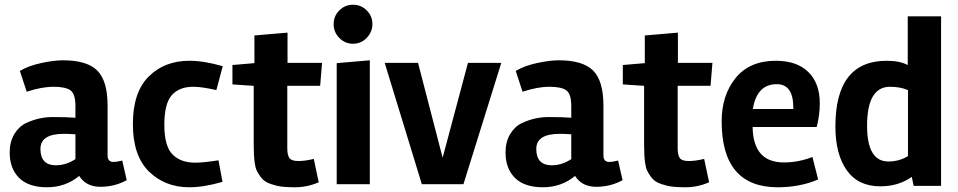

<svg xmlns="http://www.w3.org/2000/svg" viewBox="-20 -779 4053 812"><path d="M516 -17Q465 11 404.5 11Q344 11 315 -35Q257 13 179 13Q101 13 61 -26.5Q21 -66 21 -134Q21 -179 40 -211Q59 -243 89 -258Q144 -284 203.5 -284Q263 -284 299 -281V-330Q299 -382 278 -397Q257 -412 206.5 -412Q156 -412 93 -391L64 -479Q101 -501 154.5 -512.5Q208 -524 246 -524Q348 -524 391.5 -480.5Q435 -437 435 -332V-122Q435 -94 460 -94Q473 -94 497 -100ZM217 -80Q259 -80 299 -106V-211Q271 -213 250 -213Q151 -213 151 -149Q151 -80 217 -80Z M781 13Q678 13 610 -53.5Q542 -120 542 -254.5Q542 -389 609 -455.5Q676 -522 781 -522Q843 -522 922 -499L895 -398Q834 -412 797 -412Q738 -412 706.5 -376.5Q675 -341 675 -251Q675 -161 709.5 -126Q744 -91 806 -91Q838 -91 904 -101L921 -10Q842 13 781 13Z M1053 -165V-416L963 -422V-504L1056 -512V-629L1196 -641V-513H1342L1334 -416H1195V-152Q1195 -123 1204 -110.5Q1213 -98 1242 -98Q1271 -98 1307 -107L1328 -8Q1279 13 1228.5 13Q1178 13 1152.5 7Q1127 1 1110.5 -7Q1094 -15 1082.5 -30.5Q1071 -46 1065.5 -58Q1060 -70 1057 -92Q1053 -122 1053 -165Z M1544 0H1404V-512L1544 -524ZM1391 -677Q1391 -711 1415 -735Q1439 -759 1473 -759Q1507 -759 1531 -735Q1555 -711 1555 -677.5Q1555 -644 1531 -619Q1507 -594 1473 -594Q1439 -594 1415 -618.5Q1391 -643 1391 -677Z M1852 -112 1959 -513H2100L1940 0H1764L1607 -513H1748Z M2613 -17Q2562 11 2501.5 11Q2441 11 2412 -35Q2354 13 2276 13Q2198 13 2158 -26.5Q2118 -66 2118 -134Q2118 -179 2137 -211Q2156 -243 2186 -258Q2241 -284 2300.5 -284Q2360 -284 2396 -281V-330Q2396 -382 2375 -397Q2354 -412 2303.5 -412Q2253 -412 2190 -391L2161 -479Q2198 -501 2251.5 -512.5Q2305 -524 2343 -524Q2445 -524 2488.5 -480.5Q2532 -437 2532 -332V-122Q2532 -94 2557 -94Q2570 -94 2594 -100ZM2314 -80Q2356 -80 2396 -106V-211Q2368 -213 2347 -213Q2248 -213 2248 -149Q2248 -80 2314 -80Z M2704 -165V-416L2614 -422V-504L2707 -512V-629L2847 -641V-513H2993L2985 -416H2846V-152Q2846 -123 2855 -110.5Q2864 -98 2893 -98Q2922 -98 2958 -107L2979 -8Q2930 13 2879.5 13Q2829 13 2803.5 7Q2778 1 2761.5 -7Q2745 -15 2733.5 -30.5Q2722 -46 2716.5 -58Q2711 -70 2708 -92Q2704 -122 2704 -165Z M3163 -242Q3165 -92 3295 -92Q3356 -92 3416 -115L3440 -20Q3363 13 3269 13Q3032 13 3032 -266Q3032 -376 3091 -449Q3150 -522 3261 -522Q3350 -522 3398.5 -474.5Q3447 -427 3447 -342Q3447 -292 3434 -242ZM3335 -318V-324Q3335 -423 3265 -423Q3181 -423 3164 -318Z M3513 -244Q3513 -522 3730 -522Q3785 -522 3819 -504V-710H3960V7H3844L3836 -31Q3780 9 3703 9Q3609 9 3561 -59Q3513 -127 3513 -244ZM3744 -412Q3647 -412 3647 -247Q3647 -96 3737 -96Q3783 -96 3820 -119V-398Q3787 -412 3744 -412Z"/></svg>

Font: Rambla
Style: Bold
Weight: 700
Designer: Martin Sommaruga
Foundry: Martin Sommaruga
Version: Version 1.001